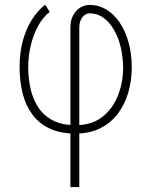

<svg xmlns="http://www.w3.org/2000/svg" viewBox="-20 -549 631 804"><path d="M274.9 234.4V-433.1Q274.9 -464.8 286.9 -486.1Q298.8 -507.3 317.1 -517.8Q335.4 -528.3 355.5 -528.3Q393.1 -528.3 425 -509.3Q457 -490.2 481 -454.8Q504.9 -419.4 518.3 -371.6Q531.7 -323.7 531.7 -266.6Q531.7 -211.4 517.3 -161.9Q502.9 -112.3 473.9 -73.5Q444.8 -34.7 400.4 -12.2Q356 10.3 295.9 10.3Q232.9 10.3 188.5 -10.5Q144 -31.2 116 -68.8Q87.9 -106.4 75 -157.2Q62 -208 62 -268.1Q62 -330.1 76.2 -380.4Q90.3 -430.7 114.5 -468.3Q138.7 -505.9 169.4 -529.3L188 -499Q160.2 -477.5 140.1 -441.2Q120.1 -404.8 109.1 -359.9Q98.1 -314.9 98.1 -267.1Q98.1 -221.7 107.7 -178.5Q117.2 -135.3 139.4 -100.6Q161.6 -65.9 200.2 -45.4Q238.8 -24.9 296.4 -24.9Q364.7 -24.9 408.9 -59.8Q453.1 -94.7 474.4 -150.1Q495.6 -205.6 495.6 -265.6Q495.1 -310.5 485.4 -351.6Q475.6 -392.6 457 -424.6Q438.5 -456.5 412.8 -474.9Q387.2 -493.2 355.5 -493.2Q337.9 -493.2 325 -476.8Q312 -460.4 312 -433.1V234.4Z"/></svg>

Font: Roboto Condensed ExtraLight
Style: Regular
Weight: 250
Designer: Christian Robertson
Foundry: Google
Version: Version 3.008; 2023